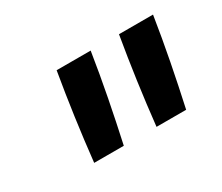

<svg xmlns="http://www.w3.org/2000/svg" viewBox="-70 -927 739 640"><g transform="rotate(-30 300.0 -607.0)"><path d="M140 -442Q149 -525 160.5 -607.5Q172 -690 186 -772H317Q304 -689 288 -606.5Q272 -524 254 -442ZM380 -442Q389 -525 400.5 -607.5Q412 -690 426 -772H557Q544 -689 528 -606.5Q512 -524 494 -442Z"/></g></svg>

Font: Zed Sans Extended
Style: Bold Italic
Weight: 700
Width: 7
Italic angle: -9°
Designer: Belleve Invis
Foundry: Belleve Invis
Version: Version 1.0.0; ttfautohint (v1.8.4)